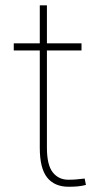

<svg xmlns="http://www.w3.org/2000/svg" viewBox="-20 -691 391 721"><path d="M237.8 10.3Q184.6 10.3 157 -24.4Q129.4 -59.1 129.4 -136.2V-501.5H31.7V-528.3H129.4V-670.9H156.2V-528.3H286.1V-501.5H156.2V-136.2Q156.2 -71.3 178.2 -43.7Q200.2 -16.1 236.3 -16.1Q252 -16.1 264.2 -17.1Q276.4 -18.1 297.9 -20.5L302.7 3.4Q288.1 7.3 272.7 8.8Q257.3 10.3 237.8 10.3Z"/></svg>

Font: Roboto Slab LO Thin
Style: Regular
Weight: 250
Designer: Google
Version: Version 2.00;September 28, 2018;FontCreator 11.5.0.2427 64-b